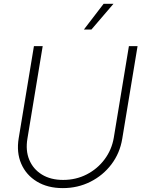

<svg xmlns="http://www.w3.org/2000/svg" viewBox="-20 -967 738 997"><path d="M306.2 9.8Q227.5 9.8 171.6 -24.2Q115.7 -58.1 90.3 -116.7Q64.9 -175.3 77.1 -249.5L156.2 -727.5H201.7L122.6 -248.5Q111.8 -185.5 132.1 -137Q152.3 -88.4 197.8 -60.5Q243.2 -32.7 307.6 -32.7Q374.5 -32.7 430.2 -61.3Q485.8 -89.8 522.9 -139.4Q560.1 -189 570.8 -251.5L649.4 -727.5H694.3L614.7 -246.1Q602.5 -171.9 558.8 -114Q515.1 -56.2 449.5 -23.2Q383.8 9.8 306.2 9.8ZM415.5 -813.5 518.1 -947.3H569.3L454.6 -813.5Z"/></svg>

Font: Inter 24pt ExtraLight
Style: Italic
Weight: 250
Italic angle: -9.3988°
Version: Version 4.001;git-66647c0bb